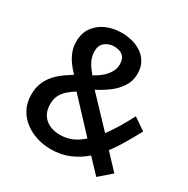

<svg xmlns="http://www.w3.org/2000/svg" viewBox="-170 -892 1033 1057"><g transform="rotate(30 346.0 -363.0)"><path d="M580.6 15.6 497.1 -72.8Q456.1 -36.6 404.1 -13.9Q352.1 8.8 285.6 8.8Q238.8 8.8 195.6 -5.1Q152.3 -19 117.9 -45.7Q83.5 -72.3 63.7 -111.1Q43.9 -149.9 43.9 -199.7Q43.9 -241.7 57.4 -274.2Q70.8 -306.6 92.8 -331.5Q114.7 -356.4 141.4 -375.5Q168 -394.5 193.8 -410.2Q172.4 -431.6 153.8 -457Q135.3 -482.4 123.8 -512Q112.3 -541.5 112.3 -573.7Q112.3 -629.4 139.2 -666.7Q166 -704.1 210.4 -723.1Q254.9 -742.2 307.1 -742.2Q341.8 -742.2 375 -733.4Q408.2 -724.6 434.8 -706.3Q461.4 -688 477.5 -658.9Q493.7 -629.9 493.7 -589.8Q493.7 -543.9 470.7 -507.8Q447.8 -471.7 411.1 -444.3Q374.5 -417 333 -396L502 -217.8Q527.8 -252 552.5 -293Q577.1 -334 602.5 -382.8L679.2 -330.1Q666 -306.2 648.7 -274.9Q631.3 -243.7 610.8 -210.4Q590.3 -177.2 566.9 -147L657.2 -50.8ZM291 -85Q329.6 -85 364 -98.9Q398.4 -112.8 432.6 -143.6L251.5 -337.4Q227.1 -322.3 206.3 -304.4Q185.5 -286.6 172.9 -262.7Q160.2 -238.8 160.2 -206.1Q160.2 -166.5 176.8 -139.6Q193.4 -112.8 222.9 -98.9Q252.4 -85 291 -85ZM282.7 -458Q308.1 -471.7 331.1 -490.5Q354 -509.3 368.7 -533.4Q383.3 -557.6 383.3 -585.4Q383.3 -622.1 363.3 -639.2Q343.3 -656.2 307.6 -656.2Q274.4 -656.2 250.2 -636.7Q226.1 -617.2 226.1 -580.1Q226.1 -561.5 231 -543.2Q235.8 -524.9 248.3 -504.4Q260.7 -483.9 282.7 -458Z"/></g></svg>

Font: Comme SemiBold
Style: Regular
Weight: 600
Version: Version 1.000;gftools[0.9.27]